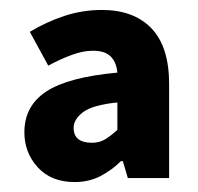

<svg xmlns="http://www.w3.org/2000/svg" viewBox="-20 -733 399 386"><path d="M130 -367Q83 -367 56 -396.5Q29 -426 29 -467Q29 -520 73 -549Q117 -578 216 -587Q214 -608 202.5 -619.5Q191 -631 167 -631Q147 -631 124 -622.5Q101 -614 77 -601L40 -669Q73 -689 109.5 -701Q146 -713 185 -713Q249 -713 284.5 -676Q320 -639 320 -564V-375H237L227 -409H223Q205 -391 182 -379Q159 -367 130 -367ZM165 -446Q180 -446 191.5 -453Q203 -460 216 -472V-527Q166 -522 147 -507.5Q128 -493 128 -476Q128 -446 165 -446Z"/></svg>

Font: TypoPRO Source Sans Pro
Style: Bold
Weight: 700
Designer: Paul D. Hunt
Foundry: Adobe Systems Incorporated
Version: Version 2.020;PS 2.000;hotconv 1.0.86;makeotf.lib2.5.63406